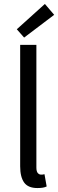

<svg xmlns="http://www.w3.org/2000/svg" viewBox="-20 -939 295 971"><path d="M169 12Q122 12 102 -16Q82 -44 82 -98V-712H164V-92Q164 -72 171 -64Q178 -56 187 -56Q191 -56 194.5 -56Q198 -56 205 -58L216 4Q208 8 197 10Q186 12 169 12ZM102 -749 65 -791 207 -919 254 -864Z"/></svg>

Font: CV Source Sans
Style: Regular
Weight: 400
Designer: Paul D. Hunt
Foundry: Adobe Systems Incorporated
Version: Version 3.001